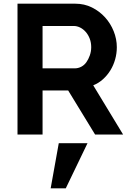

<svg xmlns="http://www.w3.org/2000/svg" viewBox="-20 -730 705 1042"><path d="M75 0V-710H388Q438 -710 479 -689.5Q520 -669 550 -636Q580 -603 597 -560.5Q614 -518 614 -474Q614 -440 605 -408Q596 -376 579.5 -349Q563 -322 539.5 -300.5Q516 -279 486 -267L648 0H496L350 -239H211V0ZM211 -359H385Q404 -359 420.5 -367.5Q437 -376 448.5 -392Q460 -408 467.5 -429.5Q475 -451 475 -474Q475 -499 467 -520Q459 -541 445.5 -556.5Q432 -572 415 -580.5Q398 -589 380 -589H211ZM255 292 299 47H455L337 292Z"/></svg>

Font: Rising Sun
Style: Bold
Weight: 700
Designer: Matt McInerney, Pablo Impallari, Rodrigo Fuenzalida (Raleway font), Stephen Hutchings (Greek), Cristiano Sobral (main ch
Foundry: The Rising Sun Project Authors
Version: Version 4.327; ttfautohint (v1.8.4.7-5d5b-dirty)